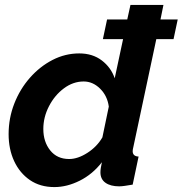

<svg xmlns="http://www.w3.org/2000/svg" viewBox="-20 -750 742 780"><path d="M201 10Q143 10 101.5 -18.5Q60 -47 37.5 -95.5Q15 -144 15 -205Q15 -270 38 -329Q61 -388 101.5 -434Q142 -480 193.5 -506.5Q245 -533 302 -533Q356 -533 393.5 -504.5Q431 -476 446 -432L480 -591H398L415 -671H497L510 -730H644L632 -671H702L685 -591H615L522 -154Q519 -142 519 -136Q519 -115 543 -114L519 0Q501 3 487.5 5Q474 7 464 7Q429 7 408.5 -7.5Q388 -22 388 -50Q388 -65 394 -91Q356 -42 304 -16Q252 10 201 10ZM261 -104Q296 -104 335 -129Q374 -154 396 -192L422 -317Q416 -361 386.5 -390Q357 -419 320 -419Q277 -419 239.5 -391Q202 -363 179 -318.5Q156 -274 156 -226Q156 -174 184 -139Q212 -104 261 -104Z"/></svg>

Font: Raleway
Style: Bold Italic
Weight: 700
Italic angle: -12°
Designer: Matt McInerney, Pablo Impallari, Rodrigo Fuenzalida
Foundry: Matt McInerney, Pablo Impallari, Rodrigo Fuenzalida
Version: Version 4.101;RELEASE